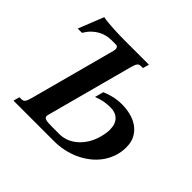

<svg xmlns="http://www.w3.org/2000/svg" viewBox="-169 -931 1134 1134"><g transform="rotate(45 398.0 -364.0)"><path d="M412.6 -410.2Q441.4 -422.9 473.4 -430.4Q505.4 -438 542 -438Q578.6 -438 614 -429.2Q649.4 -420.4 677.2 -400.9Q705.1 -381.3 722.2 -350.8Q739.3 -320.3 739.3 -277.3Q739.3 -234.4 726.3 -197.3Q713.4 -160.2 690.7 -129.4Q668 -98.6 637 -74.5Q606 -50.3 569.6 -33.7Q533.2 -17.1 492.9 -8.5Q452.6 0 411.6 0H72.8L83.5 -39.1H99.6Q107.9 -39.1 113.8 -41.7Q119.6 -44.4 123.8 -50.5Q127.9 -56.6 131.6 -66.7Q135.3 -76.7 139.2 -91.3L282.2 -624.5Q284.7 -633.3 284.7 -641.6Q284.7 -649.9 280.3 -656Q275.9 -662.1 263.7 -662.1H230.5Q209 -662.1 187.7 -657Q166.5 -651.9 146.2 -640.6Q126 -629.4 108.2 -611.8Q90.3 -594.2 75.7 -569.3H40L103 -727.5Q121.6 -724.1 145 -721.9Q168.5 -719.7 193.6 -718.3Q218.8 -716.8 243.7 -716.3Q268.6 -715.8 290 -715.8H488.3L477.5 -676.8H462.9Q454.1 -676.8 448 -674.6Q441.9 -672.4 437.5 -666.5Q433.1 -660.6 429.4 -650.4Q425.8 -640.1 421.4 -624.5L277.3 -86.4Q275.4 -80.1 275.4 -74.2Q275.4 -61 290.3 -56.4Q305.2 -51.8 342.8 -51.8H405.8Q432.6 -51.8 460.2 -62Q487.8 -72.3 512.2 -92.8Q536.6 -113.3 556.4 -144Q576.2 -174.8 587.4 -216.3Q597.2 -253.9 597.2 -281.2Q597.2 -305.7 590.6 -323.7Q584 -341.8 572 -353.5Q560.1 -365.2 543.7 -371.1Q527.3 -377 508.3 -377Q493.7 -377 481 -376Q468.3 -375 455.3 -372.8Q442.4 -370.6 428.5 -366.5Q414.6 -362.3 397.9 -356Z"/></g></svg>

Font: Arian AMU Serif
Style: Bold Italic
Weight: 700
Italic angle: -15°
Designer: Ruben Hakobyan (Tarumian)
Foundry: Ruben Hakobyan (Tarumian)
Version: Version 1.002